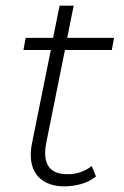

<svg xmlns="http://www.w3.org/2000/svg" viewBox="-20 -656 439 680"><path d="M208 4Q165 4 135.5 -14Q106 -32 95 -66Q84 -100 93 -147L160 -479H63L71 -522H168L191 -636H241L218 -522H384L376 -479H210L144 -151Q133 -96 151.5 -67.5Q170 -39 220 -39Q244 -39 265.5 -46.5Q287 -54 305 -68L320 -31Q296 -12 266.5 -4Q237 4 208 4Z"/></svg>

Font: Montserrat Thin Light
Style: Italic
Weight: 300
Italic angle: -11.3°
Version: Version 9.000